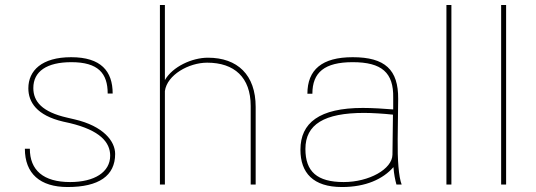

<svg xmlns="http://www.w3.org/2000/svg" viewBox="-20 -742 2155 772"><path d="M80 -144C80 -44 141 10 252 10C377 10 443 -35 443 -123C443 -174 396 -235 280 -262L250 -269C149 -292 114 -334 114 -388C114 -455 168 -492 267 -492C375 -492 413 -447 413 -366H433C433 -456 386 -512 266 -512C148 -512 94 -458 94 -387C94 -332 127 -278 234 -253L261 -247C382 -218 423 -170 423 -116C423 -50 360 -10 262 -10C154 -10 100 -58 100 -144Z M643 -376C652 -441 739 -490 813 -490C922 -490 988 -431 988 -316V0H1008V-312C1008 -441 935 -510 816 -510C752 -510 674 -474 643 -420V-722H623V0H643Z M1558 -120C1557 -62 1464 -10 1362 -10C1255 -10 1208 -52 1208 -143C1208 -242 1284 -288 1444 -288C1474 -288 1525 -285 1560 -281ZM1188 -140C1188 -47 1239 10 1355 10C1451 10 1520 -22 1562 -70C1564 -42 1569 -18 1574 0H1595C1583 -31 1578 -100 1579 -182L1581 -344C1582 -462 1528 -512 1398 -512C1275 -512 1216 -462 1216 -365H1236C1236 -451 1285 -492 1398 -492C1515 -492 1563 -450 1561 -349V-302C1527 -305 1475 -308 1439 -308C1264 -308 1188 -248 1188 -140Z M1775 0H1795V-722H1775Z M1995 0H2015V-722H1995Z"/></svg>

Font: Perun Thin
Style: Regular
Weight: 100
Foundry: Copyright (c) Stefan Peev, Context Ltd, 2016
Version: Version 1.089